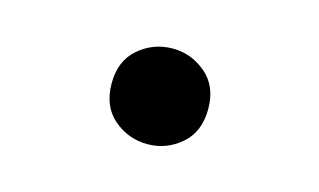

<svg xmlns="http://www.w3.org/2000/svg" viewBox="-41 -281 641 386"><g transform="rotate(15 280.0 -87.5)"><path d="M281 12Q241 12 210.5 -14Q180 -40 180 -88Q180 -135 210.5 -161Q241 -187 281 -187Q320 -187 350.5 -161Q381 -135 381 -88Q381 -40 350.5 -14Q320 12 281 12Z"/></g></svg>

Font: Ubuntu Sans Mono
Style: Regular
Weight: 400
Monospace: yes
Designer: Dalton Maag Ltd
Foundry: Dalton Maag Ltd
Version: Version 1.006